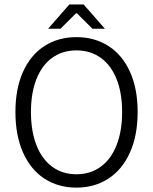

<svg xmlns="http://www.w3.org/2000/svg" viewBox="-20 -837 693 869"><path d="M326.2 -668.9Q408.7 -668.9 471.4 -628.4Q534.2 -587.9 568.6 -511.5Q603 -435.1 603 -330.1Q603 -224.6 568.6 -147.5Q534.2 -70.3 471.4 -29.1Q408.7 12.2 326.2 12.2Q243.2 12.2 180.7 -28.8Q118.2 -69.8 84 -147.2Q49.8 -224.6 49.8 -330.1Q49.8 -435.1 84 -511.5Q118.2 -587.9 180.7 -628.4Q243.2 -668.9 326.2 -668.9ZM326.2 -608.9Q262.7 -608.9 216.3 -575.4Q169.9 -542 145 -479.2Q120.1 -416.5 120.1 -330.1Q120.1 -243.2 145 -179.7Q169.9 -116.2 216.3 -82.3Q262.7 -48.3 326.2 -48.3Q389.2 -48.3 435.8 -82.3Q482.4 -116.2 507.6 -179.9Q532.7 -243.7 532.7 -330.1Q532.7 -416.5 507.6 -479.2Q482.4 -542 435.8 -575.4Q389.2 -608.9 326.2 -608.9ZM293.9 -816.9H358.4L454.6 -707H398.4L328.1 -776.9H324.2L253.9 -707H197.8Z"/></svg>

Font: Varta
Style: Light
Weight: 300
Designer: Joana Correia, Viktoriya Grabowska, Eben Sorkin
Foundry: Sorkin Type
Version: Version 1.002; ttfautohint (v1.3) -l 8 -r 24 -G 200 -x 12 -H